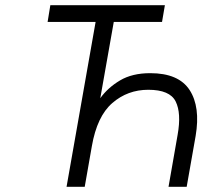

<svg xmlns="http://www.w3.org/2000/svg" viewBox="-20 -720 808 740"><path d="M236.5 0 348.5 -635.5H163.5L174 -700H615.5L604.5 -635.5H418.5L366.5 -341.5Q395.5 -382 442.5 -410Q489.5 -438 559 -438Q668.5 -438 710.8 -373Q753 -308 734 -196L699.5 0H629.5L664.5 -200Q679.5 -284 657 -329Q634.5 -374 551.5 -374Q472 -374 413 -323Q354 -272 334 -156.5L306.5 0Z"/></svg>

Font: Overpass Light
Style: Italic
Weight: 300
Italic angle: -10°
Designer: Delve Withrington, Dave Bailey, Thomas Jockin
Foundry: Delve Fonts LLC
Version: Version 4.000; ttfautohint (v1.8.3)